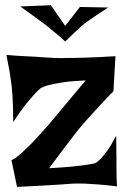

<svg xmlns="http://www.w3.org/2000/svg" viewBox="-20 -778 492 743"><path d="M4.9 -565.4Q49.8 -561.5 84.5 -560.1Q119.1 -558.6 142.6 -556.6Q169.9 -554.7 190.4 -553.7Q211.9 -552.7 245.1 -553.7Q273.4 -553.7 317.9 -555.2Q362.3 -556.6 426.8 -560.5L418.9 -424.8Q390.6 -396.5 368.7 -372.1Q346.7 -347.7 330.1 -330.1Q311.5 -309.6 296.9 -293Q282.2 -275.4 263.7 -251Q247.1 -229.5 223.6 -198.7Q200.2 -168 169.9 -127Q223.6 -129.9 257.8 -133.3Q292 -136.7 311.5 -139.6Q335 -143.6 345.7 -145.5Q355.5 -149.4 368.2 -162.1Q378.9 -172.9 394.5 -194.3Q410.2 -215.8 429.7 -252.9Q429.7 -222.7 430.2 -201.7Q430.7 -180.7 430.7 -167V-140.6V-118.2Q430.7 -107.4 431.2 -91.8Q431.6 -76.2 432.6 -56.6Q394.5 -61.5 363.3 -64Q332 -66.4 309.6 -67.4Q283.2 -68.4 261.7 -67.4Q240.2 -65.4 208 -63.5Q180.7 -61.5 140.6 -59.6Q100.6 -57.6 45.9 -54.7L24.4 -158.2Q42 -166 66.4 -188.5Q90.8 -210.9 113.3 -234.4Q138.7 -261.7 167 -293.9Q194.3 -326.2 220.7 -358.4Q243.2 -385.7 268.1 -415Q293 -444.3 311.5 -466.8Q258.8 -464.8 224.6 -459.5Q190.4 -454.1 170.9 -449.2Q147.5 -443.4 135.7 -435.5Q125 -426.8 109.4 -409.2Q95.7 -394.5 76.2 -369.6Q56.6 -344.7 31.2 -305.7Q31.2 -337.9 30.3 -363.8Q29.3 -389.6 28.3 -407.2Q26.4 -427.7 25.4 -443.4Q23.4 -459 20.5 -477.5Q18.6 -494.1 14.2 -516.1Q9.8 -538.1 4.9 -565.4ZM398.4 -749Q372.1 -731.4 355 -720.2Q337.9 -709 327.1 -701.2Q315.4 -692.4 308.6 -688.5Q302.7 -683.6 292 -673.8Q283.2 -666 268.6 -652.3Q253.9 -638.7 232.4 -617.2Q214.8 -633.8 201.2 -645Q187.5 -656.2 177.7 -664.1Q167 -672.9 159.2 -679.7Q150.4 -685.5 136.7 -696.3Q125 -705.1 106 -718.8Q86.9 -732.4 58.6 -752.9L176.8 -757.8L232.4 -677.7L289.1 -751Z"/></svg>

Font: Irish Growler
Style: Regular
Weight: 400
Designer: Squid
Foundry: Font Diner, Inc DBA Sideshow
Version: Version 1.000